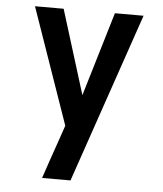

<svg xmlns="http://www.w3.org/2000/svg" viewBox="-53 -566 705 828"><g transform="rotate(5 300.0 -152.5)"><path d="M160 215Q174 173 188.5 131Q203 89 218 46L240 -18L65 -520H189L302 -156L411 -520H535L283 215Z"/></g></svg>

Font: Iosevka Custom Extended
Style: Bold
Weight: 700
Width: 7
Monospace: yes
Designer: Belleve Invis
Foundry: Belleve Invis
Version: Version 11.2.4; ttfautohint (v1.8.4)